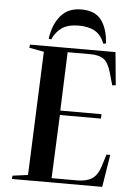

<svg xmlns="http://www.w3.org/2000/svg" viewBox="-62 -989 723 1035"><g transform="rotate(5 300.0 -471.5)"><path d="M154 -698 74 -713 77 -730H539L556 -552L537 -550L518 -617Q502 -672 476.5 -689.5Q451 -707 405 -707H282L270 -390H493L492 -366H270L255 -23H392Q443 -23 473 -42Q503 -61 518 -109L539 -176L559 -175L531 0H42L44 -18L127 -29ZM470 -769Q452 -815 418 -835Q384 -855 329 -855Q273 -855 239.5 -832.5Q206 -810 188 -768L174 -770Q184 -847 224 -895Q264 -943 336 -943Q411 -943 445 -897Q479 -851 484 -772Z"/></g></svg>

Font: Literata 72pt SemiBold
Style: Italic
Weight: 600
Italic angle: -2°
Designer: Latin by Veronika Burian and Jose Scaglione. Greek by Irene Vlachou. Cyrillic by Vera Evstafieva
Foundry: TypeTogether
Version: Version 3.002